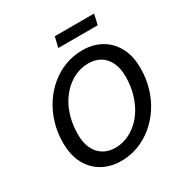

<svg xmlns="http://www.w3.org/2000/svg" viewBox="-198 -1029 1157 1202"><g transform="rotate(-30 381.0 -427.5)"><path d="M335 15Q262 15 203 -17Q144 -49 109.5 -111.5Q75 -174 75 -266Q75 -340 95 -406.5Q115 -473 151.5 -528.5Q188 -584 237.5 -624.5Q287 -665 345.5 -686.5Q404 -708 469 -708Q542 -708 600.5 -676.5Q659 -645 694 -582.5Q729 -520 729 -429Q729 -354 709 -287Q689 -220 652.5 -165Q616 -110 567 -69.5Q518 -29 459 -7Q400 15 335 15ZM344 -75Q388 -75 429 -91.5Q470 -108 505 -139Q540 -170 566 -213.5Q592 -257 607 -312Q622 -367 622 -431Q622 -491 601.5 -533Q581 -575 545 -596.5Q509 -618 459 -618Q415 -618 374 -601.5Q333 -585 298 -554Q263 -523 237 -480Q211 -437 196.5 -382Q182 -327 182 -264Q182 -203 202.5 -161Q223 -119 259.5 -97Q296 -75 344 -75ZM346 -795 364 -870H648L631 -795Z"/></g></svg>

Font: Ubuntu Sans Medium
Style: Italic
Weight: 500
Italic angle: -13.5°
Designer: Dalton Maag Ltd
Foundry: Dalton Maag Ltd
Version: Version 1.006